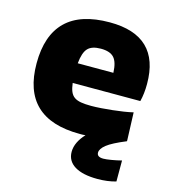

<svg xmlns="http://www.w3.org/2000/svg" viewBox="-111 -639 828 927"><g transform="rotate(15 303.5 -176.0)"><path d="M322 9Q33 9 33 -267Q33 -407 105.5 -478Q178 -549 324 -549Q574 -549 574 -308Q574 -259 564 -220H226Q229 -194 236 -177.5Q243 -161 256 -152Q269 -143 289.5 -139.5Q310 -136 340 -136Q363 -136 390.5 -138Q418 -140 446 -143Q474 -146 500 -150Q526 -154 547 -159L552 -23V-16Q484 12 457.5 33Q431 54 431 73Q431 95 463 95Q477 95 503.5 90.5Q530 86 553 80V185Q511 197 461 197Q387 197 347 172.5Q307 148 307 102Q307 78 318.5 54Q330 30 351 8Q343 9 336 9Q329 9 322 9ZM315 -415Q270 -415 250 -393.5Q230 -372 225 -318H403Q401 -371 381 -393Q361 -415 315 -415Z"/></g></svg>

Font: Encode Sans Normal
Style: ExtraBold
Weight: 800
Designer: Pablo Impallari, Andres Torresi
Foundry: Pablo Impallari, Andres Torresi
Version: Version 1.000; ttfautohint (v1.00) -l 8 -r 50 -G 200 -x 14 -